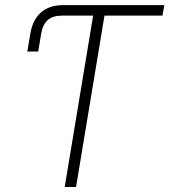

<svg xmlns="http://www.w3.org/2000/svg" viewBox="-20 -748 677 768"><path d="M89.4 -542 101.1 -612.3Q110.4 -668.9 143.8 -698.2Q177.2 -727.5 232.9 -727.5H284.2L276.9 -685.5H227.1Q190.9 -685.5 170.9 -667.7Q150.9 -649.9 144.5 -612.3L132.8 -542ZM276.9 -685.5 284.2 -727.5H637.2L629.9 -685.5H397.9L284.2 0H238.8L352.5 -685.5Z"/></svg>

Font: Inter 20pt ExtraLight
Style: Italic
Weight: 250
Italic angle: -9.3988°
Version: Version 4.001;git-66647c0bb